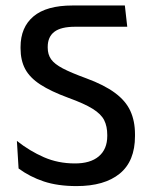

<svg xmlns="http://www.w3.org/2000/svg" viewBox="-20 -654 544 682"><path d="M40 -153.5 46 -55.5Q86 -26 135.5 -9.5Q185 7 252 7Q351 7 405.2 -37.2Q459.5 -81.5 459.5 -170.5V-177Q459.5 -224 443 -260Q426.5 -296 388.2 -324.2Q350 -352.5 286 -376Q232.5 -395.5 203 -411Q173.5 -426.5 161.5 -443.5Q149.5 -460.5 149.5 -484.5V-487.5Q149.5 -523 173 -541Q196.5 -559 247 -559H432L423.5 -634.5H237.5Q145 -634.5 99 -595.8Q53 -557 53 -487V-482.5Q53 -439.5 69.5 -408.8Q86 -378 123.2 -353.8Q160.5 -329.5 223 -306.5Q279.5 -286 309.2 -267.5Q339 -249 350 -227.2Q361 -205.5 361 -174.5V-171Q361 -124 330.8 -98.5Q300.5 -73 245 -73.5Q186.5 -73.5 136 -95.5Q85.5 -117.5 40 -153.5Z"/></svg>

Font: Anek Devanagari Medium Medium
Style: Regular
Weight: 500
Version: Version 1.003